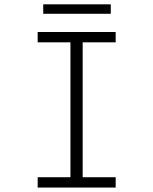

<svg xmlns="http://www.w3.org/2000/svg" viewBox="-20 -844 690 864"><path d="M149.5 0V-46.5H297V-653.5H149.5V-700H500.5V-653.5H352V-46.5H500.5V0ZM174.5 -782V-824.5H478.5V-782Z"/></svg>

Font: Trispace ExtraLight
Style: Regular
Weight: 200
Designer: Tyler Finck
Foundry: Etcetera Type Company
Version: Version 1.210; ttfautohint (v1.8.3)